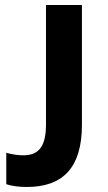

<svg xmlns="http://www.w3.org/2000/svg" viewBox="-20 -734 431 764"><path d="M87 10C232 10 306 -69 306 -237V-714H163V-239C163 -155 137 -116 73 -116C53 -116 30 -119 5 -126V-1C29 7 57 10 87 10Z"/></svg>

Font: Kathrein 75 Bold
Style: Regular
Weight: 700
Designer: Lazydogs Typefoundry, based on Open Sans by Ascender Corporation
Foundry: Lazydogs Typefoundry
Version: Version 1.003;PS 001.003;hotconv 1.0.88;makeotf.lib2.5.64775